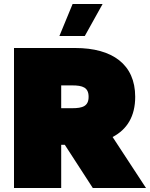

<svg xmlns="http://www.w3.org/2000/svg" viewBox="-20 -940 750 960"><path d="M50 0H286V-216H304L444 0H710L543 -255C616 -293 656 -359 656 -456C656 -618 542 -700 356 -700H50ZM341 -399H286V-513H341C393 -513 423 -503 423 -456C423 -409 393 -399 341 -399ZM277 -760H404L493 -920H343Z"/></svg>

Font: Chess Sans Black
Style: Regular
Weight: 900
Designer: Wolf Bōese
Foundry: Wolf Bōese
Version: Version 7.223;Glyphs 3.3 (3306)